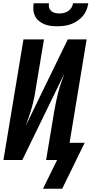

<svg xmlns="http://www.w3.org/2000/svg" viewBox="-20 -975 558 1170"><path d="M329 -815Q308 -815 288 -817.5Q268 -820 250 -827.5Q232 -835 217 -847.5Q202 -860 193.5 -877Q185 -894 183.5 -914Q182 -934 185 -955H278Q276 -941 279.5 -928.5Q283 -916 292.5 -907.5Q302 -899 315 -896Q328 -893 342 -893Q355 -893 369 -896Q383 -899 395.5 -907.5Q408 -916 415.5 -928.5Q423 -941 425 -955H518Q515 -934 507 -914Q499 -894 484.5 -877Q470 -860 451 -847.5Q432 -835 411.5 -827.5Q391 -820 370 -817.5Q349 -815 329 -815ZM242 175 328 0H261L310 -294Q315 -323 321 -352.5Q327 -382 334.5 -411Q342 -440 352 -469Q362 -498 372 -526L116 0H1L123 -735H248L199 -441Q195 -412 189 -382.5Q183 -353 175 -324Q167 -295 157 -266Q147 -237 137 -209L393 -735H508L404 -105H496L359 175Z"/></svg>

Font: Iosevka SS04 Extrabold Oblique
Style: Regular
Weight: 800
Italic angle: -9°
Monospace: yes
Designer: Belleve Invis
Foundry: Belleve Invis
Version: Version 19.0.0; ttfautohint (v1.8.4)